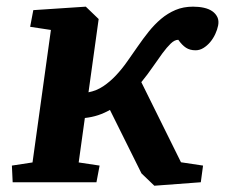

<svg xmlns="http://www.w3.org/2000/svg" viewBox="-20 -561 695 591"><path d="M598.1 0 455.1 10.7 415.5 -27.3 318.4 -222.7Q301.3 -212.9 282.2 -206.5Q263.2 -200.2 241.2 -197.8L222.2 -61L286.6 -51.3L276.9 0H19L16.6 -51.3L80.1 -61L136.7 -468.8L72.8 -478.5L82.5 -529.8L244.1 -540.5L283.7 -502.4L252.4 -276.9Q277.3 -281.7 298.1 -295.7Q318.8 -309.6 336.9 -328.9Q355 -348.1 371.3 -371.3Q387.7 -394.5 404.1 -418.2Q420.4 -441.9 438 -463.9Q455.6 -485.8 475.8 -502.9Q496.1 -520 520.3 -530.3Q544.4 -540.5 574.2 -540.5Q592.3 -540.5 607.7 -537.1Q623 -533.7 633.5 -526.4Q644 -519 649.2 -508.1Q654.3 -497.1 651.4 -482.4Q648.9 -469.7 642.6 -456.1Q636.2 -442.4 627 -431.4Q617.7 -420.4 606.2 -413.3Q594.7 -406.2 582 -406.2Q564.5 -406.2 552.5 -414.1Q540.5 -421.9 528.8 -438.5Q517.6 -438.5 505.6 -427Q493.7 -415.5 480 -397Q466.3 -378.4 450.4 -355.2Q434.6 -332 415 -308.1L537.1 -61.5L605 -51.3Z"/></svg>

Font: Noticia Text
Style: Bold Italic
Weight: 700
Italic angle: -8°
Designer: JM Sole
Foundry: JM Sole
Version: Version 1.003